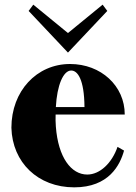

<svg xmlns="http://www.w3.org/2000/svg" viewBox="-20 -790 583 825"><path d="M299 15C448 15 496 -81 513 -143L485 -159C461 -89 409 -40 355 -40C286 -40 230 -113 220 -246C219 -264 218 -281 219 -298H516C516 -421 414 -515 281 -515C138 -515 29 -399 29 -241C33 -92 143 15 299 15ZM103 -743 272 -564 441 -743 421 -770 272 -648 123 -770ZM220 -330C225 -424 252 -487 286 -487C313 -487 342 -450 343 -330Z"/></svg>

Font: Sprat Condesed
Style: Bold
Weight: 700
Width: 3
Designer: Ethan Nakache
Foundry: Collletttivo
Version: Version 2.000;Glyphs 3.2 (3217)